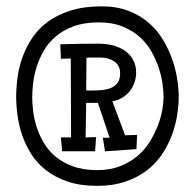

<svg xmlns="http://www.w3.org/2000/svg" viewBox="-20 -650 617 608"><path d="M545.9 -343.8Q545.9 -316.4 541 -285.2Q536.1 -253.9 524.4 -222.4Q512.7 -190.9 493.4 -161.9Q474.1 -132.8 445.3 -110.6Q416.5 -88.4 377.4 -75Q338.4 -61.5 287.1 -61.5Q233.9 -61.5 194.3 -75Q154.8 -88.4 126.2 -110.6Q97.7 -132.8 79.3 -161.6Q61 -190.4 50.3 -221.9Q39.6 -253.4 35.4 -284.9Q31.2 -316.4 31.2 -343.8Q31.2 -372.6 35.6 -405.3Q40 -438 51.5 -469.7Q63 -501.5 82.5 -530.5Q102.1 -559.6 132.1 -581.5Q162.1 -603.5 204.1 -616.7Q246.1 -629.9 301.8 -629.9Q350.1 -629.9 387.2 -615.5Q424.3 -601.1 451.4 -577.4Q478.5 -553.7 496.6 -523.4Q514.6 -493.2 525.6 -461.4Q536.6 -429.7 541.3 -398.9Q545.9 -368.2 545.9 -343.8ZM498 -341.8Q498 -358.9 494.9 -383.1Q491.7 -407.2 483.2 -433.6Q474.6 -460 460 -486.1Q445.3 -512.2 422.6 -532.7Q399.9 -553.2 367.9 -566.2Q335.9 -579.1 293 -579.1Q246.6 -579.1 212.9 -566.7Q179.2 -554.2 155.8 -533.9Q132.3 -513.7 117.9 -488Q103.5 -462.4 95.5 -436Q87.4 -409.7 84.7 -384.8Q82 -359.9 82 -341.8Q82 -324.2 84.7 -300.3Q87.4 -276.4 95.2 -250.7Q103 -225.1 117.2 -200.2Q131.3 -175.3 154.3 -155.5Q177.2 -135.7 210.2 -123.5Q243.2 -111.3 288.1 -111.3Q329.1 -111.3 360.6 -123.8Q392.1 -136.2 415.5 -156.2Q439 -176.3 454.6 -201.7Q470.2 -227.1 480 -252.7Q489.7 -278.3 493.9 -301.8Q498 -325.2 498 -341.8ZM414.1 -222.7 412.1 -177.7 312.5 -170.9 305.7 -213.9H327.1L290 -324.2H252.9L251 -214.8L284.2 -215.8L281.2 -170.9H176.8L172.9 -214.8H205.1L204.1 -464.8L172.9 -463.9L170.9 -509.8Q201.2 -510.7 231.7 -511.2Q262.2 -511.7 293 -511.7Q317.4 -511.7 338.9 -505.9Q360.4 -500 376.5 -488.5Q392.6 -477.1 401.9 -459.7Q411.1 -442.4 411.1 -419.9Q411.1 -404.8 406.2 -389.9Q401.4 -375 391.8 -362.5Q382.3 -350.1 368.2 -341.3Q354 -332.5 335.9 -329.1L376 -221.7ZM360.4 -418Q360.4 -442.4 342.3 -455.1Q324.2 -467.8 297.9 -467.8H278.3Q272.5 -467.8 266.1 -467.8Q259.8 -467.8 253.9 -466.8L252.9 -364.3Q256.8 -363.3 259.8 -363.3Q262.7 -363.3 266.6 -363.3Q284.7 -363.3 301.5 -364.7Q318.4 -366.2 331.5 -371.6Q344.7 -377 352.5 -387.9Q360.4 -398.9 360.4 -418Z"/></svg>

Font: Maiden Orange
Style: Regular
Weight: 400
Designer: Astigmatic (AOETI)
Foundry: Astigmatic (AOETI)
Version: Version 1.001